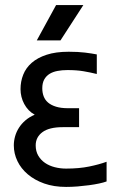

<svg xmlns="http://www.w3.org/2000/svg" viewBox="-20 -736 480 767"><path d="M254.4 -529.3Q292 -529.3 319.6 -525.9Q347.2 -522.5 366.7 -518.6V-440.4Q340.8 -446.8 313.7 -451.4Q286.6 -456.1 249.5 -456.1Q228 -456.1 209.7 -452.6Q191.4 -449.2 178 -440.9Q164.6 -432.6 156.7 -418.5Q148.9 -404.3 148.9 -383.3Q148.9 -366.2 154.3 -351.6Q159.7 -336.9 171.9 -326.4Q184.1 -315.9 203.9 -309.8Q223.6 -303.7 252 -303.7H295.9V-228H230.5Q176.3 -228 149.4 -208Q122.6 -188 122.6 -155.3Q122.6 -131.8 132.8 -114.3Q143.1 -96.7 159.9 -85.2Q176.8 -73.7 198.7 -68.1Q220.7 -62.5 244.1 -62.5Q296.4 -62.5 336.4 -70.8Q376.5 -79.1 405.8 -89.8V-11.2Q394 -6.8 375.7 -2.9Q357.4 1 335.7 3.9Q314 6.8 290.3 8.8Q266.6 10.7 244.1 10.7Q195.3 10.7 156.7 -2.9Q118.2 -16.6 91.1 -39.6Q64 -62.5 49.6 -92.5Q35.2 -122.6 35.2 -155.3Q35.2 -173.3 40.3 -191.4Q45.4 -209.5 55.7 -225.6Q65.9 -241.7 81.5 -255.1Q97.2 -268.6 118.7 -277.8Q105 -285.2 94.5 -296.1Q84 -307.1 76.7 -320.8Q69.3 -334.5 65.7 -349.4Q62 -364.3 62 -379.9Q62 -410.6 72.8 -437.7Q83.5 -464.8 106.7 -485.1Q129.9 -505.4 166.3 -517.3Q202.6 -529.3 254.4 -529.3ZM204.1 -715.8H313L221.7 -574.7H127Z"/></svg>

Font: Arian AMU
Style: Regular
Weight: 400
Designer: Ruben Hakobyan (Tarumian)
Foundry: Ruben Hakobyan (Tarumian)
Version: Version 4.003